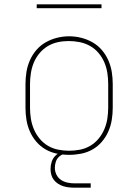

<svg xmlns="http://www.w3.org/2000/svg" viewBox="-20 -709 640 889"><path d="M300 8Q272 8 244 2.5Q216 -3 191.5 -17Q167 -31 148.5 -52.5Q130 -74 118.5 -100Q107 -126 102.5 -154Q98 -182 98 -210V-320Q98 -348 102.5 -376Q107 -404 118.5 -430Q130 -456 148.5 -477.5Q167 -499 191.5 -513Q216 -527 244 -534Q272 -541 300 -541Q328 -541 356 -534Q384 -527 408.5 -513Q433 -499 451.5 -477.5Q470 -456 481.5 -430Q493 -404 497.5 -376Q502 -348 502 -320V-210Q502 -182 497.5 -154Q493 -126 481.5 -100Q470 -74 451.5 -52.5Q433 -31 408.5 -17Q384 -3 356 2.5Q328 8 300 8ZM300 -11Q325 -11 350.5 -16Q376 -21 398 -34Q420 -47 436.5 -67Q453 -87 463 -110.5Q473 -134 477 -159.5Q481 -185 481 -210V-320Q481 -346 477 -371.5Q473 -397 463 -420.5Q453 -444 436 -464Q419 -484 396.5 -496.5Q374 -509 348.5 -514Q323 -519 298 -519Q272 -519 247 -513.5Q222 -508 200.5 -495Q179 -482 162.5 -462Q146 -442 136.5 -419Q127 -396 123 -370.5Q119 -345 119 -320V-210Q119 -185 123 -159.5Q127 -134 137 -110.5Q147 -87 163.5 -67Q180 -47 202 -34Q224 -21 249.5 -16Q275 -11 300 -11ZM325 160Q312 160 298.5 158.5Q285 157 272.5 153Q260 149 248.5 141.5Q237 134 229 123.5Q221 113 217.5 100Q214 87 214 73Q214 56 219.5 39.5Q225 23 237.5 11Q250 -1 266.5 -6Q283 -11 300 -11V0Q287 0 274 4.5Q261 9 251.5 18.5Q242 28 238 41.5Q234 55 234 68Q234 85 241.5 100Q249 115 262.5 124Q276 133 292.5 136.5Q309 140 325 140H400V160ZM150 -671V-689H450V-671Z"/></svg>

Font: Iosevka Curly Slab ThEx
Style: Regular
Weight: 100
Width: 7
Monospace: yes
Designer: Belleve Invis
Foundry: Belleve Invis
Version: Version 11.1.0; ttfautohint (v1.8.3)